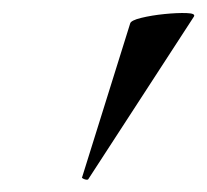

<svg xmlns="http://www.w3.org/2000/svg" viewBox="-20 -753 325 301"><path d="M119 -473Q118 -470 112.5 -472Q107 -474 109 -476L184 -716Q185 -721 201.5 -725Q218 -729 238 -731Q258 -733 272.5 -732.5Q287 -732 284 -727Z"/></svg>

Font: Cormorant Light
Style: Bold Italic
Weight: 700
Italic angle: -10°
Version: Version 4.000